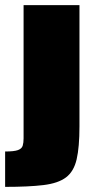

<svg xmlns="http://www.w3.org/2000/svg" viewBox="-48 -530 374 749"><path d="M-28 199V61Q7 61 22 55.5Q37 50 40.5 38.5Q44 27 44 10V-510H262V-37Q262 44 251 91.5Q240 139 209.5 162Q179 185 121.5 192Q64 199 -28 199Z"/></svg>

Font: Saira Thin Black
Style: Regular
Weight: 900
Version: Version 1.101